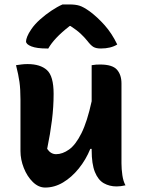

<svg xmlns="http://www.w3.org/2000/svg" viewBox="-20 -833 640 863"><path d="M104 -545Q161 -545 191 -518Q221 -491 221 -411Q221 -353 213.5 -292.5Q206 -232 192 -164Q208 -140 232 -140Q261 -140 290.5 -161Q320 -182 346 -234Q372 -286 392 -378V-540Q404 -542 412 -542.5Q420 -543 430 -543Q485 -543 505.5 -520Q526 -497 526 -458V-99Q526 -73 530 -45.5Q534 -18 544 0Q522 5 504 5Q472 5 446.5 -9.5Q421 -24 406.5 -60Q392 -96 392 -158V-164H386Q366 -115 334 -75.5Q302 -36 263.5 -13Q225 10 183 10Q153 10 127.5 -15Q102 -40 87 -78Q72 -116 72 -154V-386Q72 -432 67.5 -464.5Q63 -497 52 -540Q66 -542 78 -543.5Q90 -545 104 -545ZM261 -813H293Q319 -813 337 -807.5Q355 -802 383 -782Q418 -756 450.5 -719.5Q483 -683 507 -633Q478 -615 433 -615Q412 -615 400 -622Q388 -629 372 -650Q359 -666 342.5 -681.5Q326 -697 297 -716H293Q256 -687 233 -662.5Q210 -638 197 -615H191Q145 -615 121 -624.5Q97 -634 97 -647Q97 -655 102.5 -669Q108 -683 121 -702Q136 -724 160 -745.5Q184 -767 211 -785Q238 -803 261 -813Z"/></svg>

Font: Recursive Mn Csl St
Style: Bold
Weight: 700
Monospace: yes
Version: Version 1.079;hotconv 1.0.112;makeotfexe 2.5.65598; ttfautoh